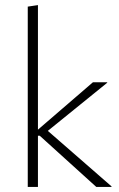

<svg xmlns="http://www.w3.org/2000/svg" viewBox="-20 -734 468 754"><path d="M358 0 136 -201H120V-217L345 -411H401V-409L148 -204L153 -233L418 -2V0ZM89 0V-708L129 -714V0Z"/></svg>

Font: Ysabeau Infant ExtraLight
Style: Regular
Weight: 250
Designer: Christian Thalmann (Catharsis Fonts)
Version: Version 2.001;gftools[0.9.30]; featfreeze: ss01,ss02,lnum